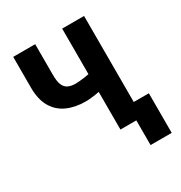

<svg xmlns="http://www.w3.org/2000/svg" viewBox="-202 -854 1103 1171"><g transform="rotate(-30 350.0 -268.5)"><path d="M61 -710.9H215.8V-493.7Q215.8 -448.7 226.1 -424.1Q236.3 -399.4 257.3 -389.2Q278.3 -378.9 310.5 -378.9Q319.8 -378.9 337.2 -380.4Q354.5 -381.8 374 -384.5Q393.6 -387.2 410.4 -390.9Q427.2 -394.5 435.1 -398.9V-273.9Q426.8 -269.5 409.4 -265.9Q392.1 -262.2 372.6 -259.3Q353 -256.3 335.9 -255.1Q318.8 -253.9 310.5 -253.9Q235.4 -253.9 179.2 -279.3Q123 -304.7 92 -357.9Q61 -411.1 61 -493.7ZM405.8 -710.9H560.1V0H405.8ZM666.5 -105V173.8H517.6V-105Z"/></g></svg>

Font: Roboto Condensed ExtraBold
Style: Regular
Weight: 800
Designer: Christian Robertson
Foundry: Google
Version: Version 3.008; 2023